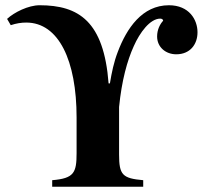

<svg xmlns="http://www.w3.org/2000/svg" viewBox="-20 -712 783 732"><path d="M394 -394C376 -631 280 -692 131 -692C88 -692 34 -665 7 -640L21 -616C42 -623 61 -626 80 -626C204 -626 272 -481 272 -264V-128C272 -53 262 -32 179 -25V0H526V-25C447 -32 434 -45 434 -123V-304C444 -405 465 -481 490 -536C513 -588 552 -641 591 -641C598 -641 602 -637 602 -633C590 -620 579 -599 579 -573C579 -532 612 -505 652 -505C704 -505 733 -542 733 -589C733 -637 701 -692 624 -692C522 -692 463 -604 429 -514C414 -475 406 -436 399 -394Z"/></svg>

Font: XITS Math
Style: Bold
Weight: 700
Designer: MicroPress Inc., with final additions and corrections provided by Coen Hoffman, Elsevier (retired)
Version: Version 1.105